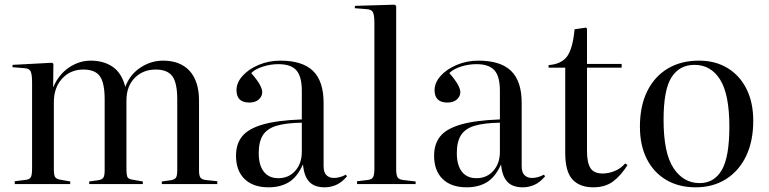

<svg xmlns="http://www.w3.org/2000/svg" viewBox="-20 -786 3285 820"><path d="M43 0V-12L91 -18Q107 -20 112 -30Q117 -40 117 -66V-433Q117 -468 111 -481Q105 -494 83 -495L33 -499L34 -509L203 -518L208 -513L207 -415H208Q231 -468 274.5 -497.5Q318 -527 367 -527Q423 -527 461.5 -500.5Q500 -474 515 -415Q535 -468 580 -497.5Q625 -527 676 -527Q750 -527 790 -483Q830 -439 830 -356V-58Q830 -36 836 -27.5Q842 -19 861 -17L908 -12V0H671V-11L707 -16Q724 -18 730.5 -26Q737 -34 737 -58V-361Q737 -432 716 -460.5Q695 -489 645 -489Q591 -489 555.5 -453.5Q520 -418 520 -356V-62Q520 -44 523 -33Q526 -22 544 -19L590 -11V0H361V-11L397 -16Q414 -18 420.5 -26Q427 -34 427 -58V-361Q427 -432 406.5 -460.5Q386 -489 336 -489Q281 -489 245.5 -450.5Q210 -412 210 -350V-62Q210 -39 215 -30.5Q220 -22 235 -19L280 -11V0Z M1127 14Q1061 14 1024.5 -21.5Q988 -57 988 -121Q988 -171 1014 -203.5Q1040 -236 1101.5 -254Q1163 -272 1269 -276V-398Q1269 -460 1245.5 -486Q1222 -512 1169 -512Q1135 -512 1102.5 -501.5Q1070 -491 1053 -474Q1079 -444 1089.5 -424.5Q1100 -405 1100 -392Q1100 -375 1085.5 -361.5Q1071 -348 1045 -348Q990 -348 990 -401Q990 -433 1016 -462Q1042 -491 1085 -509Q1128 -527 1177 -527Q1272 -527 1317 -483Q1362 -439 1362 -347V-77Q1362 -49 1374.5 -37.5Q1387 -26 1406 -26Q1431 -26 1457 -40L1462 -33Q1439 -6 1415 4Q1391 14 1367 14Q1322 14 1300 -10.5Q1278 -35 1274 -84Q1249 -29 1213 -7.5Q1177 14 1127 14ZM1169 -25Q1213 -25 1241 -56.5Q1269 -88 1269 -138V-262Q1202 -261 1161.5 -249Q1121 -237 1103 -209Q1085 -181 1085 -132Q1085 -81 1106.5 -53Q1128 -25 1169 -25Z M1505 0V-12L1548 -17Q1568 -19 1573.5 -29.5Q1579 -40 1579 -68V-688Q1579 -722 1572.5 -734Q1566 -746 1545 -747L1495 -751L1496 -761L1665 -766L1672 -761V-64Q1672 -40 1677.5 -29.5Q1683 -19 1704 -17L1755 -11V0Z M1973 14Q1907 14 1870.5 -21.5Q1834 -57 1834 -121Q1834 -171 1860 -203.5Q1886 -236 1947.5 -254Q2009 -272 2115 -276V-398Q2115 -460 2091.5 -486Q2068 -512 2015 -512Q1981 -512 1948.5 -501.5Q1916 -491 1899 -474Q1925 -444 1935.5 -424.5Q1946 -405 1946 -392Q1946 -375 1931.5 -361.5Q1917 -348 1891 -348Q1836 -348 1836 -401Q1836 -433 1862 -462Q1888 -491 1931 -509Q1974 -527 2023 -527Q2118 -527 2163 -483Q2208 -439 2208 -347V-77Q2208 -49 2220.5 -37.5Q2233 -26 2252 -26Q2277 -26 2303 -40L2308 -33Q2285 -6 2261 4Q2237 14 2213 14Q2168 14 2146 -10.5Q2124 -35 2120 -84Q2095 -29 2059 -7.5Q2023 14 1973 14ZM2015 -25Q2059 -25 2087 -56.5Q2115 -88 2115 -138V-262Q2048 -261 2007.5 -249Q1967 -237 1949 -209Q1931 -181 1931 -132Q1931 -81 1952.5 -53Q1974 -25 2015 -25Z M2514 14Q2456 14 2425 -19.5Q2394 -53 2394 -133V-497H2323V-508Q2377 -512 2401.5 -544.5Q2426 -577 2434 -661L2482 -668L2487 -664V-513H2635V-497H2487V-140Q2487 -92 2501.5 -68.5Q2516 -45 2554 -45Q2579 -45 2605 -55.5Q2631 -66 2650 -88L2660 -81Q2631 -35 2597.5 -10.5Q2564 14 2514 14Z M2951 14Q2879 14 2825.5 -17.5Q2772 -49 2742.5 -107Q2713 -165 2713 -245Q2713 -333 2744 -396Q2775 -459 2831.5 -493Q2888 -527 2965 -527Q3035 -527 3087 -495.5Q3139 -464 3168 -406.5Q3197 -349 3197 -270Q3197 -183 3166.5 -119.5Q3136 -56 3080.5 -21Q3025 14 2951 14ZM2968 -4Q3030 -4 3062.5 -59.5Q3095 -115 3095 -245Q3095 -383 3055.5 -446Q3016 -509 2946 -509Q2882 -509 2848 -456Q2814 -403 2814 -274Q2814 -132 2856.5 -68Q2899 -4 2968 -4Z"/></svg>

Font: Literata 72pt
Style: Regular
Weight: 400
Designer: Latin by Veronika Burian and Jose Scaglione. Greek by Irene Vlachou. Cyrillic by Vera Evstafieva.
Foundry: TypeTogether
Version: Version 3.002